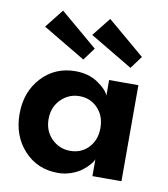

<svg xmlns="http://www.w3.org/2000/svg" viewBox="-78 -730 707 808"><g transform="rotate(10 276.0 -326.0)"><path d="M447.5 -476.5 265 -585 328 -664.5 487 -530ZM246 -476.5 63.5 -585 126.5 -664.5 285.5 -530ZM369 0V-72Q365.5 -62 354.2 -48.8Q343 -35.5 325 -21.5Q307 -7.5 279.8 2.2Q252.5 12 223 12Q135 12 78.2 -49.8Q21.5 -111.5 21.5 -205Q21.5 -299 78.5 -360.8Q135.5 -422.5 223 -422.5Q278 -422.5 317.5 -396.5Q357 -370.5 368 -344V-410.5H493V0ZM145.5 -205Q145.5 -154 178.5 -121.2Q211.5 -88.5 257.5 -88.5Q305.5 -88.5 336.2 -121.2Q367 -154 367 -205Q367 -256 336 -289Q305 -322 257.5 -322Q211.5 -322 178.5 -288.8Q145.5 -255.5 145.5 -205Z"/></g></svg>

Font: League Spartan SemiBold
Style: Regular
Weight: 600
Foundry: The League of Moveable Type
Version: Version 2.002